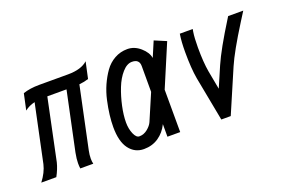

<svg xmlns="http://www.w3.org/2000/svg" viewBox="-79 -775 1518 1037"><g transform="rotate(-20 679.5 -257.0)"><path d="M316.4 -74.7Q311.5 -51.8 311.5 -30.3Q311.5 -13.7 314.9 0H240.2Q238.3 -13.2 238.3 -30.3Q238.3 -54.2 245.1 -89.4L316.4 -426.8H206.1L132.3 -74.2Q123.5 -38.6 102.5 0H16.1Q50.8 -45.4 61 -89.8L130.9 -420.9Q97.2 -413.1 72.8 -393.6L92.8 -486.3Q132.3 -500 186.5 -500H351.6Q428.7 -500 465.3 -534.2L444.8 -439.5Q420.9 -431.6 391.1 -428.7Z M557.1 -148.4Q557.1 -111.8 569.6 -82.8Q582 -53.7 600.1 -53.7Q625.5 -53.7 647 -71Q668.5 -88.4 676.8 -107.4L741.2 -257.8V-406.2Q741.2 -445.8 698.7 -445.8Q669.9 -445.8 642.6 -414.8Q615.2 -383.8 597.2 -337.9Q579.1 -292 568.1 -241Q557.1 -189.9 557.1 -148.4ZM741.2 -72.3Q720.7 -29.8 684.3 -5.1Q647.9 19.5 600.1 19.5Q547.9 19.5 515.9 -22.9Q483.9 -65.4 483.9 -148.4Q483.9 -180.7 488.3 -217.8Q492.7 -254.9 502.2 -297.9Q511.7 -340.8 528.8 -379.2Q545.9 -417.5 568.6 -449.5Q591.3 -481.4 625 -500.2Q658.7 -519 698.7 -519Q739.3 -519 773.2 -489.3Q807.1 -459.5 812 -426.8L849.1 -514.2L916.5 -485.8L814 -243.7L814.5 0H741.2Z M1065.9 -485.4Q1060.5 -451.7 1060.5 -396.5Q1060.5 -311.5 1070.3 -255.9L1090.3 -148.9L1140.6 -265.6Q1175.3 -345.2 1264.2 -487.3L1272 -500H1358.9L1325.7 -447.3Q1238.8 -309.1 1207 -235.4L1100.6 12.2H1046.4L998 -242.2Q987.3 -302.7 987.3 -396.5Q987.3 -456.5 993.7 -496.1L994.1 -500H1068.4Z"/></g></svg>

Font: Anka/Coder Narrow
Style: Italic
Weight: 400
Width: 3
Italic angle: -12°
Monospace: yes
Version: Version 001.100